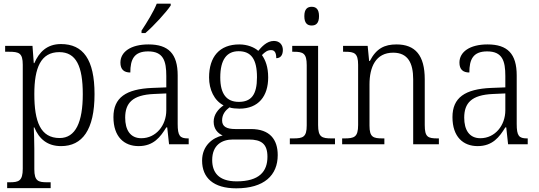

<svg xmlns="http://www.w3.org/2000/svg" viewBox="-20 -786 2938 1046"><path d="M19 239H256V207H237C189 207 167 201 167 136V25C167 -22 165 -64 164 -92H167C193 -29 238 10 313 10C428 10 495 -78 495 -273C495 -462 433 -546 312 -546C236 -546 193 -502 167 -442H164L157 -536H8V-504H29C84 -504 104 -497 104 -433V133C104 200 82 207 33 207H19ZM305 -34C200 -34 167 -124 167 -274C167 -416 202 -502 303 -502C395 -502 431 -425 431 -273C431 -121 392 -34 305 -34Z M751 -619V-606H772C818 -645 887 -721 910 -756V-766H834C816 -721 780 -663 751 -619ZM735 10C817 10 854 -40 886 -92H891L901 0H1008V-32H1004C960 -32 948 -46 948 -111V-375C948 -493 898 -544 789 -544C692 -544 636 -503 636 -445C636 -408 655 -391 690 -391C690 -462 710 -506 787 -506C870 -506 886 -454 886 -372V-310L809 -307C666 -301 598 -254 598 -148C598 -40 657 10 735 10ZM750 -33C689 -33 662 -79 662 -145C662 -224 701 -269 819 -274L886 -277V-185C886 -103 830 -33 750 -33Z M1267 240C1419 240 1493 169 1493 59C1493 -26 1450 -83 1347 -83H1262C1215 -83 1190 -96 1190 -130C1190 -164 1209 -185 1230 -201C1241 -196 1269 -194 1284 -194C1389 -194 1441 -263 1441 -364C1441 -422 1426 -459 1407 -486C1424 -503 1437 -513 1457 -513C1478 -513 1485 -496 1485 -469C1510 -469 1521 -488 1521 -514C1521 -540 1505 -563 1472 -563C1433 -563 1404 -529 1387 -509C1366 -528 1328 -544 1284 -544C1175 -544 1119 -476 1119 -364C1119 -298 1147 -238 1198 -212C1169 -192 1144 -162 1144 -123C1144 -82 1168 -59 1193 -48C1138 -36 1081 8 1081 89C1081 183 1143 240 1267 240ZM1281 -231C1215 -231 1180 -273 1180 -364C1180 -462 1216 -507 1280 -507C1348 -507 1380 -464 1380 -365C1380 -270 1349 -231 1281 -231ZM1269 202C1168 202 1136 150 1136 86C1136 4 1189 -26 1249 -26H1335C1404 -26 1437 -2 1437 68C1437 148 1393 202 1269 202Z M1678 -647C1701 -647 1718 -659 1718 -698C1718 -737 1701 -749 1678 -749C1655 -749 1638 -737 1638 -698C1638 -659 1655 -647 1678 -647ZM1559 0H1805V-32H1787C1733 -32 1713 -39 1713 -105V-536H1572V-504H1581C1631 -504 1651 -496 1651 -431V-103C1651 -39 1631 -32 1577 -32H1559Z M1844 0H2074V-32H2066C2013 -32 1993 -38 1993 -102V-326C1993 -421 2027 -499 2122 -499C2202 -499 2231 -443 2231 -354V0H2371V-32H2364C2311 -32 2294 -39 2294 -105V-354C2294 -485 2242 -544 2140 -544C2075 -544 2030 -522 1995 -454H1991L1983 -536H1849V-504H1860C1910 -504 1931 -497 1931 -433V-105C1931 -39 1910 -32 1856 -32H1844Z M2582 10C2664 10 2701 -40 2733 -92H2738L2748 0H2855V-32H2851C2807 -32 2795 -46 2795 -111V-375C2795 -493 2745 -544 2636 -544C2539 -544 2483 -503 2483 -445C2483 -408 2502 -391 2537 -391C2537 -462 2557 -506 2634 -506C2717 -506 2733 -454 2733 -372V-310L2656 -307C2513 -301 2445 -254 2445 -148C2445 -40 2504 10 2582 10ZM2597 -33C2536 -33 2509 -79 2509 -145C2509 -224 2548 -269 2666 -274L2733 -277V-185C2733 -103 2677 -33 2597 -33Z"/></svg>

Font: Noto Serif Myanmar SemiCondensed Light
Style: Regular
Weight: 300
Width: 4
Designer: Ben Mitchell and the Monotype Design Team
Foundry: Monotype Imaging Inc.
Version: Version 2.106